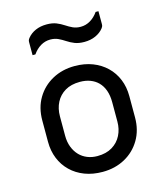

<svg xmlns="http://www.w3.org/2000/svg" viewBox="-117 -871 834 970"><g transform="rotate(-15 300.0 -385.5)"><path d="M300 -542.6Q351.5 -542.6 393.3 -526.5Q435.1 -510.4 465.4 -481.1Q495.8 -451.9 512 -412Q528.3 -372.2 528.3 -324.3V-212.8Q528.3 -146.7 498.4 -96.3Q468.6 -45.8 416.9 -17.5Q365.2 10.8 300 10.8Q248.5 10.8 206.5 -5.3Q164.5 -21.4 134.4 -50.7Q104.2 -79.9 88 -119.8Q71.7 -159.6 71.7 -207.5V-319Q71.7 -385.7 101.6 -435.8Q131.4 -486 183.3 -514.3Q235.2 -542.6 300 -542.6ZM305.3 -458.5Q259.1 -458.5 227.6 -439.8Q196.2 -421.1 179.7 -389.1Q163.2 -357.1 163.2 -316.1V-214.5Q163.2 -182.1 173.4 -155.4Q183.7 -128.7 201.9 -110Q218.6 -92.7 242.4 -83Q266.3 -73.3 294.7 -73.3Q340.9 -73.3 372.7 -92.6Q404.4 -111.9 420.6 -144.2Q436.8 -176.4 436.8 -215.7V-317.3Q436.8 -352.1 427.3 -378.8Q417.8 -405.6 399.5 -423.8Q382.8 -440.5 359 -449.5Q335.1 -458.5 305.3 -458.5ZM382.5 -726Q409.3 -726 432.8 -740Q456.3 -753.9 473.9 -779.1H488.6Q488.6 -768.1 488.6 -756Q488.6 -743.8 488.6 -732.9Q488.6 -721.9 488.6 -712.8Q488.6 -705.9 487.3 -701.7Q486 -697.5 480.4 -689.9Q464.9 -670.5 439 -658.9Q413.1 -647.3 380.6 -647.3Q350.7 -647.3 330 -655.7Q309.3 -664 292 -675.5Q274.7 -687 257 -695.3Q239.4 -703.7 215.9 -703.7Q189 -703.7 165.5 -689.8Q142 -675.8 124.5 -650.6H109.7Q109.7 -662 109.7 -674Q109.7 -685.9 109.7 -697.3Q109.7 -708.8 109.7 -716.9Q109.7 -723.8 111 -728.3Q112.3 -732.8 117.9 -739.8Q134.1 -759.8 159.7 -771.1Q185.3 -782.4 217.8 -782.4Q247.7 -782.4 268.3 -774.1Q289 -765.7 306.3 -754.2Q323.7 -742.7 341.3 -734.4Q359 -726 382.5 -726Z"/></g></svg>

Font: Recursive Sans Linear Light
Style: Regular
Weight: 300
Version: Version 1.085